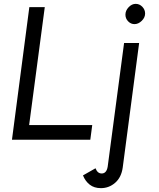

<svg xmlns="http://www.w3.org/2000/svg" viewBox="-20 -723 826 995"><path d="M132 -686H212L131 -75H458L448 1H42ZM410 186 475 149Q485 176 507 176Q532 176 538 141L623 -500H701L616 145Q609 196 577 224Q545 252 503 252Q468 252 445 234Q422 216 410 186ZM630 -647Q630 -668 646.5 -685.5Q663 -703 683 -703Q703 -703 717.5 -688Q732 -673 732 -653Q732 -632 714.5 -615Q697 -598 677 -598Q658 -598 644 -612.5Q630 -627 630 -647Z"/></svg>

Font: Bellota Text
Style: Bold Italic
Weight: 700
Italic angle: -7.5°
Designer: Kemie Guaida
Foundry: Kemie Guaida
Version: Version 4.001